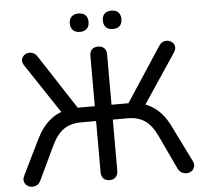

<svg xmlns="http://www.w3.org/2000/svg" viewBox="-59 -961 1097 1030"><g transform="rotate(-5 489.5 -445.5)"><path d="M490 7Q468 7 456.5 -5.5Q445 -18 445 -41V-315H363Q308 -315 271 -289.5Q234 -264 206 -206L119 -23Q111 -6 98 0.5Q85 7 70.5 6Q56 5 45 -3.5Q34 -12 30.5 -26Q27 -40 36 -58L128 -246Q160 -311 205 -347Q250 -383 310 -391L275 -362L87 -645Q76 -661 77.5 -674.5Q79 -688 88 -697.5Q97 -707 110.5 -710Q124 -713 138 -708Q152 -703 162 -688L364 -378L341 -395H445V-665Q445 -688 456.5 -700Q468 -712 490 -712Q511 -712 523 -700Q535 -688 535 -665V-395H640L615 -378L818 -688Q828 -703 841.5 -708Q855 -713 868.5 -710Q882 -707 891.5 -697.5Q901 -688 902 -674.5Q903 -661 893 -645L704 -362L669 -391Q710 -386 743 -368Q776 -350 802.5 -319.5Q829 -289 849 -246L942 -58Q951 -40 947.5 -26Q944 -12 933 -3.5Q922 5 907.5 6Q893 7 880 0.5Q867 -6 858 -23L772 -206Q744 -265 707 -290Q670 -315 616 -315H535V-41Q535 -18 523 -5.5Q511 7 490 7ZM578 -799Q554 -799 541 -812Q528 -825 528 -849Q528 -872 541 -885Q554 -898 578 -898Q602 -898 615 -885Q628 -872 628 -849Q628 -825 615.5 -812Q603 -799 578 -799ZM401 -799Q377 -799 363.5 -812Q350 -825 350 -849Q350 -872 363.5 -885Q377 -898 401 -898Q425 -898 438 -885Q451 -872 451 -849Q451 -825 438 -812Q425 -799 401 -799Z"/></g></svg>

Font: Nunito Medium
Style: Regular
Weight: 500
Designer: Vernon Adams
Foundry: Vernon Adams
Version: Version 3.601